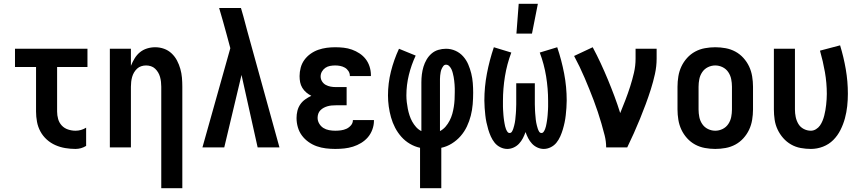

<svg xmlns="http://www.w3.org/2000/svg" viewBox="-20 -777 4540 1012"><path d="M378 8Q351 8 324 3.5Q297 -1 272 -12Q247 -23 226.5 -41.5Q206 -60 193 -84Q180 -108 175 -135Q170 -162 170 -189V-424H59V-520H441V-424H281V-189Q281 -169 286.5 -149.5Q292 -130 305.5 -115.5Q319 -101 338.5 -94.5Q358 -88 378 -88Q393 -88 407 -92Q421 -96 434 -104V-8Q421 0 407 4Q393 8 378 8Z M830 215V-320Q830 -333 828.5 -346Q827 -359 823.5 -371.5Q820 -384 813.5 -395Q807 -406 797.5 -415Q788 -424 775.5 -428Q763 -432 750 -432Q737 -432 724.5 -428Q712 -424 702.5 -415Q693 -406 686.5 -395Q680 -384 676.5 -371.5Q673 -359 671.5 -346Q670 -333 670 -320V0H559V-520H670V-430Q678 -450 689.5 -469Q701 -488 717.5 -501.5Q734 -515 755 -521.5Q776 -528 798 -528Q822 -528 844.5 -520Q867 -512 884.5 -495.5Q902 -479 913 -458Q924 -437 930.5 -414Q937 -391 939 -367.5Q941 -344 941 -320V215Z M1047 0 1194 -523 1176 -590Q1166 -626 1156 -662.5Q1146 -699 1135 -735H1250L1263 -690L1283 -615L1453 0H1338L1253 -382L1162 0Z M1747 8Q1722 8 1697.5 5Q1673 2 1650 -6Q1627 -14 1606.5 -28.5Q1586 -43 1571.5 -62.5Q1557 -82 1550 -106Q1543 -130 1543 -155Q1543 -174 1547.5 -192.5Q1552 -211 1562.5 -226.5Q1573 -242 1588.5 -253Q1604 -264 1621 -272Q1607 -279 1594.5 -289.5Q1582 -300 1573.5 -314Q1565 -328 1562 -343.5Q1559 -359 1559 -376Q1559 -398 1565 -420.5Q1571 -443 1584.5 -461.5Q1598 -480 1617 -493.5Q1636 -507 1657.5 -514.5Q1679 -522 1701.5 -525Q1724 -528 1747 -528Q1769 -528 1791.5 -525.5Q1814 -523 1835 -515.5Q1856 -508 1875 -495.5Q1894 -483 1907.5 -465.5Q1921 -448 1928 -426Q1935 -404 1935 -382V-376H1824V-378Q1824 -391 1816.5 -402.5Q1809 -414 1797.5 -420.5Q1786 -427 1773 -429.5Q1760 -432 1747 -432Q1733 -432 1719.5 -429.5Q1706 -427 1695 -419.5Q1684 -412 1677 -400Q1670 -388 1670 -374Q1670 -360 1677.5 -348Q1685 -336 1697 -329.5Q1709 -323 1722.5 -320.5Q1736 -318 1750 -318H1807V-222H1750Q1739 -222 1728 -221Q1717 -220 1706.5 -217Q1696 -214 1686.5 -209Q1677 -204 1669 -196Q1661 -188 1657.5 -177.5Q1654 -167 1654 -156Q1654 -140 1662.5 -125.5Q1671 -111 1684.5 -102.5Q1698 -94 1714.5 -91Q1731 -88 1747 -88Q1762 -88 1777 -90Q1792 -92 1805.5 -98Q1819 -104 1829.5 -116Q1840 -128 1840 -143V-144H1951V-140Q1951 -117 1942.5 -94Q1934 -71 1919 -53.5Q1904 -36 1883.5 -23.5Q1863 -11 1840.5 -4Q1818 3 1794.5 5.5Q1771 8 1747 8Z M2194 215V2Q2166 -4 2140.5 -19Q2115 -34 2095.5 -56Q2076 -78 2062.5 -104Q2049 -130 2041 -158.5Q2033 -187 2029 -216Q2025 -245 2025 -274Q2025 -338 2040.5 -400Q2056 -462 2083 -520L2171 -484Q2148 -435 2135 -382Q2122 -329 2122 -274Q2122 -257 2124 -239Q2126 -221 2129.5 -203.5Q2133 -186 2138.5 -169Q2144 -152 2152.5 -136.5Q2161 -121 2173 -107.5Q2185 -94 2201 -86V-343Q2201 -364 2203.5 -384.5Q2206 -405 2212 -425Q2218 -445 2228.5 -463Q2239 -481 2254.5 -494.5Q2270 -508 2290 -514Q2310 -520 2331 -520Q2357 -520 2380.5 -509.5Q2404 -499 2421 -480Q2438 -461 2448 -437.5Q2458 -414 2464 -389.5Q2470 -365 2472 -339.5Q2474 -314 2474 -289Q2474 -258 2471.5 -227.5Q2469 -197 2461.5 -167.5Q2454 -138 2441 -110.5Q2428 -83 2408 -60Q2388 -37 2361.5 -20.5Q2335 -4 2306 2V215ZM2299 -86Q2316 -95 2328.5 -109.5Q2341 -124 2350 -141.5Q2359 -159 2364 -177Q2369 -195 2372 -214Q2375 -233 2376 -252.5Q2377 -272 2377 -291Q2377 -301 2377 -311Q2377 -321 2376 -331.5Q2375 -342 2374 -352Q2373 -362 2371 -372Q2369 -382 2366.5 -392Q2364 -402 2360 -411Q2356 -420 2348.5 -428Q2341 -436 2331 -436Q2322 -436 2316.5 -428.5Q2311 -421 2307.5 -413Q2304 -405 2302.5 -396Q2301 -387 2300 -378.5Q2299 -370 2299 -361Q2299 -352 2299 -343Z M2654 8Q2635 8 2617 -1Q2599 -10 2587 -25Q2575 -40 2567 -58Q2559 -76 2553.5 -94.5Q2548 -113 2544 -132Q2540 -151 2538 -170Q2536 -189 2534.5 -208.5Q2533 -228 2533 -247Q2533 -319 2546.5 -389.5Q2560 -460 2583 -528L2675 -500Q2652 -439 2641.5 -374.5Q2631 -310 2631 -245Q2631 -238 2631 -230.5Q2631 -223 2631 -215.5Q2631 -208 2631.5 -200.5Q2632 -193 2632.5 -185.5Q2633 -178 2633.5 -170.5Q2634 -163 2635 -155.5Q2636 -148 2637 -140.5Q2638 -133 2639.5 -125.5Q2641 -118 2642.5 -111Q2644 -104 2647 -96.5Q2650 -89 2654.5 -82.5Q2659 -76 2666 -76Q2674 -76 2678.5 -83.5Q2683 -91 2685.5 -99Q2688 -107 2690 -114.5Q2692 -122 2693.5 -130Q2695 -138 2696 -146.5Q2697 -155 2697.5 -163Q2698 -171 2699 -179Q2700 -187 2700 -195Q2700 -203 2700.5 -211Q2701 -219 2701 -227.5Q2701 -236 2701 -244Q2701 -252 2701 -260V-338H2799V-260Q2799 -252 2799 -244Q2799 -236 2799 -227.5Q2799 -219 2799.5 -211Q2800 -203 2800 -195Q2800 -187 2801 -179Q2802 -171 2802.5 -163Q2803 -155 2804 -146.5Q2805 -138 2806.5 -130Q2808 -122 2810 -114.5Q2812 -107 2814.5 -99Q2817 -91 2821.5 -83.5Q2826 -76 2834 -76Q2841 -76 2845.5 -82.5Q2850 -89 2853 -96.5Q2856 -104 2857.5 -111Q2859 -118 2860.5 -125.5Q2862 -133 2863 -140.5Q2864 -148 2865 -155.5Q2866 -163 2866.5 -170.5Q2867 -178 2867.5 -185.5Q2868 -193 2868.5 -200.5Q2869 -208 2869 -215.5Q2869 -223 2869 -230.5Q2869 -238 2869 -245Q2869 -310 2858.5 -374.5Q2848 -439 2825 -500L2917 -528Q2940 -460 2953.5 -389.5Q2967 -319 2967 -247Q2967 -228 2965.5 -208.5Q2964 -189 2962 -170Q2960 -151 2956 -132Q2952 -113 2946.5 -94.5Q2941 -76 2933 -58Q2925 -40 2913 -25Q2901 -10 2883 -1Q2865 8 2846 8Q2829 8 2812.5 0.5Q2796 -7 2784 -20Q2772 -33 2764 -48.5Q2756 -64 2750 -81Q2744 -64 2736 -48.5Q2728 -33 2716 -20Q2704 -7 2687.5 0.5Q2671 8 2654 8ZM2702 -600 2714 -757H2815L2784 -600Z M3175 0Q3175 -32 3167 -63.5Q3159 -95 3150 -126Q3141 -157 3131 -187Q3121 -217 3109.5 -247.5Q3098 -278 3086 -307.5Q3074 -337 3061.5 -366.5Q3049 -396 3035 -425Q3021 -454 3006 -482L3104 -528Q3126 -487 3146 -444Q3166 -401 3184 -357.5Q3202 -314 3218.5 -270Q3235 -226 3249 -181Q3263 -215 3276.5 -250Q3290 -285 3301.5 -321Q3313 -357 3321.5 -393.5Q3330 -430 3330 -468V-520H3441V-468Q3441 -427 3432 -386.5Q3423 -346 3410.5 -306.5Q3398 -267 3383.5 -228Q3369 -189 3353.5 -151Q3338 -113 3321 -75Q3304 -37 3286 0Z M3750 8Q3723 8 3695.5 3Q3668 -2 3644 -15Q3620 -28 3601.5 -48.5Q3583 -69 3571.5 -93.5Q3560 -118 3555.5 -145.5Q3551 -173 3551 -200V-320Q3551 -347 3555.5 -374.5Q3560 -402 3571.5 -426.5Q3583 -451 3601.5 -471.5Q3620 -492 3644 -505Q3668 -518 3695.5 -523Q3723 -528 3750 -528Q3777 -528 3804.5 -523Q3832 -518 3856 -505Q3880 -492 3898.5 -471.5Q3917 -451 3928.5 -426.5Q3940 -402 3944.5 -374.5Q3949 -347 3949 -320V-200Q3949 -173 3944.5 -145.5Q3940 -118 3928.5 -93.5Q3917 -69 3898.5 -48.5Q3880 -28 3856 -15Q3832 -2 3804.5 3Q3777 8 3750 8ZM3750 -88Q3770 -88 3788.5 -97Q3807 -106 3818.5 -123Q3830 -140 3834 -160Q3838 -180 3838 -200V-320Q3838 -340 3834 -360Q3830 -380 3818.5 -397Q3807 -414 3788.5 -423Q3770 -432 3750 -432Q3730 -432 3711.5 -423Q3693 -414 3681.5 -397Q3670 -380 3666 -360Q3662 -340 3662 -320V-200Q3662 -180 3666 -160Q3670 -140 3681.5 -123Q3693 -106 3711.5 -97Q3730 -88 3750 -88Z M4254 8Q4227 8 4200 3Q4173 -2 4149.5 -15.5Q4126 -29 4108 -49.5Q4090 -70 4078.5 -94.5Q4067 -119 4063 -146Q4059 -173 4059 -200V-520H4170V-200Q4170 -180 4174 -160.5Q4178 -141 4188 -124Q4198 -107 4216 -97.5Q4234 -88 4254 -88Q4268 -88 4281 -96Q4294 -104 4302 -115.5Q4310 -127 4315.5 -140.5Q4321 -154 4324.5 -168Q4328 -182 4330.5 -196Q4333 -210 4334.5 -224.5Q4336 -239 4337 -253.5Q4338 -268 4338 -282Q4338 -340 4328 -397Q4318 -454 4302 -510L4408 -538Q4427 -476 4438 -412Q4449 -348 4449 -283Q4449 -250 4445.5 -217.5Q4442 -185 4433.5 -153.5Q4425 -122 4410 -92Q4395 -62 4372 -39Q4349 -16 4318 -4Q4287 8 4254 8Z"/></svg>

Font: Iosevka Fixed
Style: Bold
Weight: 700
Monospace: yes
Designer: Belleve Invis
Foundry: Belleve Invis
Version: Version 32.3.0